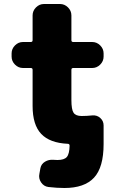

<svg xmlns="http://www.w3.org/2000/svg" viewBox="-20 -710 601 960"><path d="M441 -500Q464 -500 481 -483Q498 -466 498 -443V-427Q498 -404 481 -387Q464 -370 441 -370H346Q337 -370 337 -361V-210Q337 -162 348 -146Q359 -130 388 -130Q414 -130 442 -133Q465 -135 481.5 -120Q498 -105 498 -83V-80V-10V10Q498 127 450 178.5Q402 230 302 230Q265 230 222 225Q199 222 185.5 202Q172 182 177 159L182 131Q186 110 205 98.5Q224 87 247 89Q254 90 267 90Q301 90 314 75Q327 60 328 19Q328 9 319 9Q229 5 186 -40.5Q143 -86 143 -180V-361Q143 -370 134 -370H95Q72 -370 55 -387Q38 -404 38 -427V-443Q38 -466 55 -483Q72 -500 95 -500H134Q143 -500 143 -509V-633Q143 -656 160 -673Q177 -690 200 -690H280Q303 -690 320 -673Q337 -656 337 -633V-509Q337 -500 346 -500Z"/></svg>

Font: Rounded Mplus 1c Black
Style: Regular
Weight: 900
Version: Version 1.059.20150529